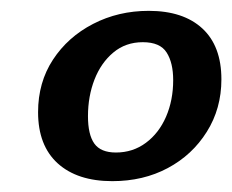

<svg xmlns="http://www.w3.org/2000/svg" viewBox="-20 -704 428 354"><path d="M187 -370Q122.7 -370 86.4 -402.8Q50.2 -435.7 50.2 -497.2Q50.2 -552 77.6 -593.9Q105 -635.8 151.6 -659.9Q198.2 -684 254.2 -684Q317.8 -684 353 -651.6Q388.2 -619.2 388.2 -557.7Q388.2 -503.8 361.3 -461Q334.5 -418.2 289.3 -394.1Q244.2 -370 187 -370ZM193.7 -422.8Q225 -422.8 249 -440.7Q273 -458.5 286.2 -488.9Q299.3 -519.3 299.3 -556.2Q299.3 -588.3 287.2 -607.2Q275.2 -626.2 243.3 -626.2Q211.7 -626.2 189 -607.2Q166.3 -588.3 154.2 -557.3Q142.2 -526.3 142.2 -489.8Q142.2 -455.8 153.9 -439.3Q165.7 -422.8 193.7 -422.8Z"/></svg>

Font: Sansita Swashed Light
Style: Regular
Weight: 300
Designer: Pablo Cosgaya
Foundry: Omnibus-Type
Version: Version 1.003